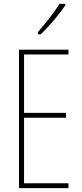

<svg xmlns="http://www.w3.org/2000/svg" viewBox="-20 -1036 421 990"><path d="M333 -66H78V-780H333V-755H104V-454H320V-429H104V-91H333ZM317 -1009Q301 -985 278.5 -957Q256 -929 233 -903.5Q210 -878 190 -859H176V-871Q210 -911 236 -944Q262 -977 287 -1016H317Z"/></svg>

Font: Noto Sans Malayalam UI ExtraCondensed Thin
Style: Regular
Weight: 100
Width: 2
Designer: Jelle Bosma - Monotype Design Team
Foundry: Monotype Imaging Inc.
Version: Version 2.104; ttfautohint (v1.8.4.7-5d5b)